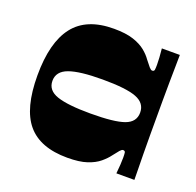

<svg xmlns="http://www.w3.org/2000/svg" viewBox="-98 -611 738 722"><g transform="rotate(20 271.5 -250.0)"><path d="M241 8Q132 8 81 -52.5Q30 -113 30 -245Q30 -377 81 -442.5Q132 -508 241 -508Q289 -508 319 -498Q349 -488 367.5 -473Q386 -458 397 -442Q410 -425 417 -417Q424 -409 429 -409Q437 -409 438 -416Q439 -423 439 -436Q439 -447 438 -464.5Q437 -482 435 -500H507Q507 -489 506.5 -459Q506 -429 505.5 -390Q505 -351 505 -312.5Q505 -274 505 -245Q505 -217 505 -179.5Q505 -142 505.5 -105Q506 -68 506.5 -39.5Q507 -11 507 0H435Q437 -18 438 -35.5Q439 -53 439 -64Q439 -77 438 -84Q437 -91 429 -91Q424 -91 417 -83Q410 -75 397 -58Q386 -43 367.5 -27.5Q349 -12 319 -2Q289 8 241 8ZM266 -178Q361 -178 401 -192.5Q441 -207 441 -245Q441 -283 401 -298.5Q361 -314 266 -314Q175 -314 132.5 -298.5Q90 -283 90 -245Q90 -207 132.5 -192.5Q175 -178 266 -178Z"/></g></svg>

Font: Ojuju ExtraBold
Style: Regular
Weight: 800
Designer: Chisaokwu Joboson, Mirko Velimirovic
Foundry: Udi Foundry
Version: Version 1.000